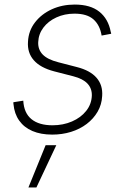

<svg xmlns="http://www.w3.org/2000/svg" viewBox="-20 -573 545 834"><path d="M207 11.7Q157.2 11.7 120.8 -3.9Q84.5 -19.5 63.5 -49.1Q42.5 -78.6 38.6 -120.1Q38.1 -124 38.1 -124.3Q38.1 -124.5 38.1 -128.9L81.1 -135.7Q84 -82 116.7 -55.4Q149.4 -28.8 208 -28.8Q254.4 -28.8 292.7 -45.4Q331.1 -62 354.2 -91.1Q377.4 -120.1 378.9 -157.2Q379.9 -188.5 360.1 -209.7Q340.3 -231 298.3 -241.7L214.8 -263.2Q155.3 -278.8 126.7 -311.5Q98.1 -344.2 101.6 -392.1Q104 -439.5 132.1 -475.8Q160.2 -512.2 205.1 -532.7Q250 -553.2 304.7 -553.2Q372.6 -553.2 411.4 -522.2Q450.2 -491.2 460.9 -435.1Q461.9 -432.1 462.2 -430.9Q462.4 -429.7 462.9 -426.3L421.4 -418.5Q414.1 -463.9 386 -488.8Q357.9 -513.7 303.7 -513.7Q260.3 -513.7 224.9 -497.3Q189.5 -481 168.5 -453.1Q147.5 -425.3 146 -390.1Q144.5 -357.9 165.5 -336.2Q186.5 -314.5 232.9 -302.7L314 -281.7Q371.6 -267.1 399.4 -235.1Q427.2 -203.1 423.8 -155.8Q421.9 -118.7 404.1 -87.9Q386.2 -57.1 356.7 -34.7Q327.1 -12.2 288.6 -0.2Q250 11.7 207 11.7ZM103.5 241.2 178.2 57.6H224.6L138.2 241.2Z"/></svg>

Font: Inter ExtraLight
Style: Italic
Weight: 250
Italic angle: -9.3988°
Designer: Rasmus Andersson
Foundry: rsms
Version: Version 4.001;git-66647c0bb